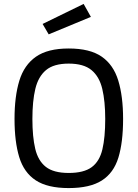

<svg xmlns="http://www.w3.org/2000/svg" viewBox="-20 -948 701 978"><path d="M330 10Q222 10 162 -29.5Q102 -69 78 -147.5Q54 -226 54 -342Q54 -457 78.5 -537Q103 -617 163 -659Q223 -701 330 -701Q438 -701 498 -659.5Q558 -618 582.5 -537.5Q607 -457 607 -342Q607 -223 583 -145Q559 -67 498.5 -28.5Q438 10 330 10ZM330 -67Q407 -67 447 -96.5Q487 -126 501.5 -187Q516 -248 516 -342Q516 -432 501 -495Q486 -558 446 -591Q406 -624 330 -624Q254 -624 214.5 -591Q175 -558 160 -495.5Q145 -433 145 -342Q145 -251 159.5 -190Q174 -129 213.5 -98Q253 -67 330 -67ZM228 -773 197 -826 406 -928 443 -862Z"/></svg>

Font: Cairo Play Medium
Style: Regular
Weight: 500
Version: Version 3.119